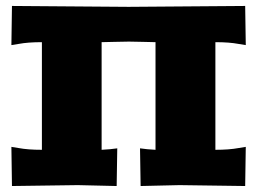

<svg xmlns="http://www.w3.org/2000/svg" viewBox="-20 -621 860 642"><path d="M799.8 -601.1 801.8 -470.2 777.8 -474.1Q746.6 -480 700.2 -480V-120.1Q746.6 -120.1 777.8 -126L801.8 -129.9L799.8 1L580.1 -2L450.2 1L448.2 -125L472.2 -122.1Q498 -120.1 500 -120.1V-480Q492.2 -480 458.5 -481Q424.8 -481.9 411.1 -481.9Q397.5 -481.9 362.8 -481Q328.1 -480 319.8 -480V-120.1Q322.3 -120.1 348.1 -122.1L372.1 -125L370.1 1L240.2 -2L20 1L18.1 -129.9L42 -126Q73.2 -120.1 120.1 -120.1V-480Q73.2 -480 42 -474.1L18.1 -470.2L20 -601.1L410.2 -598.1Z"/></svg>

Font: Zantroke
Style: Regular
Weight: 500
Foundry: gluk
Version: Version 0.36